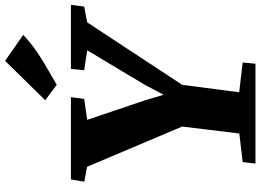

<svg xmlns="http://www.w3.org/2000/svg" viewBox="-158 -890 1048 773"><g transform="rotate(-90 366.5 -504.0)"><path d="M94 0 100 -51.5 215 -65 243 -295 81 -678 21 -689 30 -743H361.5L354 -689.5L270 -677.5L349.5 -442L371 -369.5L409 -442L550 -677.5L470 -689.5L475 -743H733L726 -689.5L662.5 -677.5L411 -295L381 -65.5L501 -51.5L496 0ZM411 -800 349 -846.5 507.5 -1008 612 -935Q577.5 -902.5 541 -878Q504.5 -853.5 471 -834.8Q437.5 -816 411 -800Z"/></g></svg>

Font: Merriweather Light 18pt Black
Style: Italic
Weight: 900
Italic angle: -7.8°
Version: Version 2.101